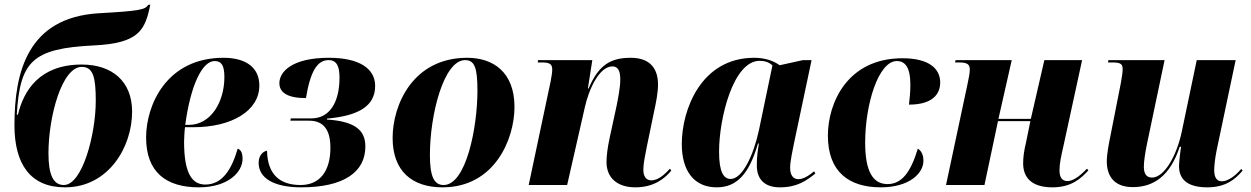

<svg xmlns="http://www.w3.org/2000/svg" viewBox="-20 -794 5370 824"><path d="M259 10C445 10 547 -162 547 -315C547 -446 460 -517 331 -517C151 -517 82 -407 57 -302H52C66 -530 117 -586 382 -599C578 -608 603 -666 625 -774L616 -773C603 -752 578 -747 402 -737C99 -718 42 -485 42 -257C42 -90 110 10 259 10ZM254 0C208 0 188 -45 188 -136C188 -295 246 -507 331 -507C381 -507 391 -459 391 -361C391 -219 334 0 254 0Z M833 10C961 10 1021 -57 1021 -112C1021 -141 1012 -152 1000 -156C974 -65 933 -2 861 -2C804 -2 770 -50 770 -186C770 -197 772 -235 774 -248H810C974 -248 1093 -318 1093 -427C1093 -503 1037 -546 939 -546C694 -546 607 -342 607 -204C607 -56 692 10 833 10ZM790 -258H775C798 -429 848 -532 901 -532C930 -532 943 -514 943 -463C943 -358 886 -258 790 -258Z M1273 10C1453 10 1548 -54 1548 -165C1548 -234 1506 -273 1383 -281V-285C1521 -297 1590 -340 1590 -425C1590 -500 1522 -546 1391 -546C1235 -546 1179 -487 1179 -437C1179 -397 1214 -373 1293 -373C1312 -487 1341 -536 1390 -536C1428 -536 1437 -505 1437 -460C1437 -353 1393 -286 1317 -286H1228L1226 -276H1307C1367 -276 1398 -239 1398 -160C1398 -60 1353 0 1270 0C1177 0 1128 -49 1126 -147C1114 -146 1090 -132 1090 -95C1090 -31 1153 10 1273 10Z M1879 10C2103 10 2188 -197 2188 -335C2188 -485 2096 -546 1985 -546C1752 -546 1665 -344 1665 -202C1665 -59 1749 10 1879 10ZM1884 0C1844 0 1825 -34 1825 -129C1825 -301 1884 -536 1976 -536C2017 -536 2029 -503 2029 -405C2029 -245 1980 0 1884 0Z M2707 10C2783 10 2831 -25 2861 -62L2855 -70C2838 -52 2809 -20 2775 -20C2754 -20 2741 -36 2741 -65C2741 -93 2748 -123 2755 -160L2787 -315C2795 -351 2804 -396 2804 -431C2804 -493 2776 -546 2687 -546C2600 -546 2549 -515 2506 -414H2503L2522 -536H2289L2288 -526H2308C2344 -526 2350 -515 2350 -494C2350 -482 2346 -461 2343 -444L2249 0H2414L2490 -334C2507 -411 2552 -509 2608 -509C2639 -509 2642 -477 2642 -451C2642 -417 2631 -364 2626 -339L2597 -205C2587 -159 2583 -125 2583 -98C2583 -32 2628 10 2707 10Z M3056 10C3142 10 3195 -47 3233 -178H3237C3232 -149 3228 -123 3228 -84C3228 -21 3265 10 3327 10C3403 10 3442 -20 3479 -49L3474 -59C3455 -43 3430 -25 3406 -25C3385 -25 3371 -41 3371 -74C3371 -103 3383 -156 3388 -181L3463 -536H3426L3326 -514C3301 -532 3265 -546 3217 -546C2988 -546 2906 -322 2906 -176C2906 -60 2959 10 3056 10ZM3116 -26C3086 -26 3066 -54 3066 -143C3066 -287 3127 -533 3240 -533C3262 -533 3281 -527 3295 -513L3237 -235C3214 -128 3166 -26 3116 -26Z M3760 10C3881 10 3943 -49 3943 -104C3943 -134 3931 -149 3919 -156C3888 -53 3849 -4 3789 -4C3728 -4 3693 -55 3693 -182C3693 -347 3750 -532 3829 -532C3863 -532 3887 -507 3887 -431C3887 -398 3884 -371 3881 -345C3982 -345 4015 -390 4015 -440C4015 -498 3969 -544 3853 -544C3615 -544 3533 -350 3533 -212C3533 -56 3624 10 3760 10Z M4497 10C4580 10 4621 -30 4651 -63L4645 -70C4624 -49 4592 -17 4561 -17C4539 -17 4527 -32 4527 -63C4527 -92 4534 -124 4543 -163L4624 -536H4462L4404 -284H4265L4322 -536H4081L4079 -526H4097C4135 -526 4142 -515 4142 -495C4142 -480 4138 -460 4132 -432L4040 0H4205L4263 -274H4402L4383 -181C4375 -148 4371 -120 4371 -93C4371 -35 4404 10 4497 10Z M5161 10C5240 10 5281 -24 5313 -62L5307 -69C5284 -42 5252 -16 5224 -16C5202 -16 5191 -32 5191 -64C5191 -85 5195 -116 5201 -147L5283 -536H5116L5052 -230C5031 -129 4978 -32 4924 -32C4901 -32 4889 -47 4889 -79C4889 -101 4895 -141 4903 -179L4978 -536H4737L4735 -526H4756C4792 -526 4798 -517 4798 -497C4798 -485 4796 -468 4790 -436L4746 -213C4739 -178 4730 -134 4730 -102C4730 -43 4757 9 4842 9C4932 9 5002 -40 5043 -164H5049C5046 -151 5040 -97 5040 -81C5040 -33 5066 10 5161 10Z"/></svg>

Font: Noto Serif Display SemiCondensed ExtraBold
Style: Italic
Weight: 800
Width: 4
Italic angle: -12°
Designer: Monotype Design Team
Foundry: Monotype Imaging Inc.
Version: Version 2.009